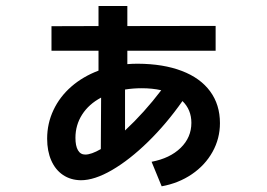

<svg xmlns="http://www.w3.org/2000/svg" viewBox="-20 -618 904 650"><path d="M154.3 -529.3 313.5 -529.8V-597.7H411.1V-529.8L710 -530.3V-446.3H411.1V-400.9Q428.7 -402.3 446.3 -402.3Q532.7 -401.9 595.5 -377.9Q658.2 -354 691.4 -308.8Q724.6 -263.7 724.6 -201.2Q724.6 -148.9 699.5 -103.8Q674.3 -58.6 629.4 -28.1Q584.5 2.4 527.3 12.7L493.2 -70.3Q555.2 -82 591.6 -117.4Q627.9 -152.8 627.9 -202.1Q627.9 -246.6 597.7 -275.9Q543.5 -198.7 481 -137.7Q418.5 -76.7 359.1 -42.2Q299.8 -7.8 253.9 -7.8Q219.2 -8.3 193.4 -25.6Q167.5 -43 153.6 -74.7Q139.6 -106.4 139.6 -148.4Q139.6 -200.2 161.1 -245.6Q182.6 -291 221.7 -325Q260.7 -358.9 313.5 -378.9V-446.3H154.3ZM268.6 -94.7Q289.1 -94.7 321.3 -113.3L322.3 -287.6Q280.8 -265.6 258.1 -230.2Q235.4 -194.8 235.4 -151.4Q235.4 -124 243.9 -109.4Q252.4 -94.7 268.6 -94.7ZM525.9 -312.5Q495.6 -319.3 460 -319.3Q430.7 -319.3 403.3 -314.9V-176.3Q468.3 -236.8 525.9 -312.5Z"/></svg>

Font: Pretendard GOV SemiBold
Style: Regular
Weight: 600
Designer: Base glyphs from Inter by Rasmus Andersson; Hangeul glyphs from Noto Sans CJK(Source Han Sans) by Jang Soo-young and Kan
Foundry: Kil Hyung-jin
Version: Version 1.309